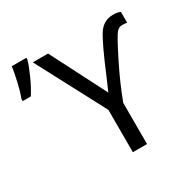

<svg xmlns="http://www.w3.org/2000/svg" viewBox="-191 -913 1063 1072"><g transform="rotate(-30 340.5 -377.0)"><path d="M114.3 -753.9V-742.7Q106.4 -711.9 81.1 -654.8Q55.7 -597.7 28.3 -554.7H-24.4V-568.8Q-9.8 -605.5 2.9 -662.1Q15.6 -718.8 20.5 -753.9ZM652.3 -720.2Q682.1 -720.2 699.7 -711.9V-642.1Q688 -645 668.5 -645Q648.4 -645.5 631.8 -627Q615.2 -608.4 555.2 -488.8Q495.1 -369.1 457 -265.1V0H365.7V-272.9L132.8 -713.9H231L413.6 -356.9L447.3 -434.6Q525.4 -622.1 559.6 -671.4Q594.2 -720.2 652.3 -720.2Z"/></g></svg>

Font: NotoSans
Style: Regular
Weight: 400
Designer: Monotype Design team
Foundry: Monotype Imaging Inc.
Version: Version 1.04